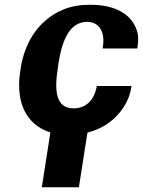

<svg xmlns="http://www.w3.org/2000/svg" viewBox="-20 -558 602 808"><path d="M65 -257C59 -220 59 -185 64 -153C76 -81 117 -24 192 -1L156 230H312L348 0C384 -9 417 -25 443 -45C483 -76 522 -125 532 -188L533 -196H387L386 -189C374 -133 339 -102 290 -102C214 -102 208 -177 224 -276L226 -292C242 -390 273 -466 347 -466C396 -466 423 -425 413 -362L412 -354H558L559 -362C563 -388 563 -413 554 -435C531 -498 466 -538 360 -538C318 -538 280 -532 247 -518C152 -479 86 -392 67 -271Z"/></svg>

Font: Aerodynamic
Style: BdObl
Weight: 500
Designer: Google
Version: Version 2.000980; 2014